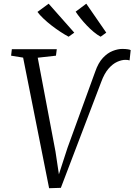

<svg xmlns="http://www.w3.org/2000/svg" viewBox="-20 -1009 726 1038"><path d="M245.5 8.5 105 -697.5 40 -708 44 -743H287L282.5 -708L184 -697L280 -189.5L304 -29.5L287 -31.5L345 -210L494.5 -621Q511 -669 536 -695.8Q561 -722.5 589 -733.5Q617 -744.5 641 -744.5Q658.5 -744.5 671 -742.5Q683.5 -740.5 686.5 -738L680.5 -682.5Q675.5 -684 670 -684.8Q664.5 -685.5 658 -685.5Q638 -685.5 613.8 -674.8Q589.5 -664 566.8 -638Q544 -612 527 -565.5L309 6.5ZM554.5 -832.5 524 -810.5Q505 -821 485.8 -837Q466.5 -853 448.8 -871.8Q431 -890.5 415.5 -909.8Q400 -929 389 -946L446.5 -989ZM381.5 -832.5 351 -810.5Q331 -821 307 -836.8Q283 -852.5 259 -871Q235 -889.5 214.8 -908.8Q194.5 -928 182.5 -944.5L243 -989Z"/></svg>

Font: Merriweather 48pt Light
Style: Italic
Weight: 300
Italic angle: -7.8°
Version: Version 2.101